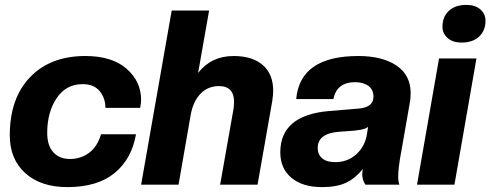

<svg xmlns="http://www.w3.org/2000/svg" viewBox="-20 -755 2005 785"><path d="M255 10Q147 10 83.5 -47Q20 -104 20 -202Q20 -353 103 -439.5Q186 -526 329 -526Q438 -526 497.5 -474Q557 -422 557 -346Q557 -336 553 -314H411Q411 -354 387.5 -382.5Q364 -411 318 -411Q250 -411 211.5 -353.5Q173 -296 173 -212Q173 -160 198 -132.5Q223 -105 266 -105Q310 -105 344 -130Q378 -155 393 -206H536Q519 -106 449 -48Q379 10 255 10Z M1033 0H880L935 -311Q937 -329 937 -338Q937 -403 875 -403Q830 -403 799.5 -371.5Q769 -340 759 -282L710 0H557L682 -712H835L790 -457Q844 -526 935 -526Q1012 -526 1054.5 -489Q1097 -452 1097 -383Q1097 -369 1093 -341Z M1297 10Q1217 10 1171.5 -28Q1126 -66 1126 -132Q1126 -284 1325 -301L1446 -311Q1507 -316 1507 -360Q1507 -388 1486.5 -403.5Q1466 -419 1432 -419Q1357 -419 1343 -350H1191Q1207 -526 1445 -526Q1543 -526 1601 -487Q1659 -448 1659 -374Q1659 -352 1655 -332L1620 -132Q1608 -68 1608 -33Q1608 -12 1613 0H1474Q1461 -19 1461 -43Q1461 -46 1463 -64Q1432 -25 1394 -7.5Q1356 10 1297 10ZM1350 -92Q1401 -92 1436.5 -124Q1472 -156 1480 -205L1485 -237Q1477 -226 1430 -221L1364 -216Q1279 -209 1279 -150Q1279 -123 1297.5 -107.5Q1316 -92 1350 -92Z M1838 0H1685L1775 -516H1928ZM1867 -581Q1831 -581 1810 -599.5Q1789 -618 1789 -646Q1789 -686 1815 -710.5Q1841 -735 1887 -735Q1923 -735 1944 -716.5Q1965 -698 1965 -670Q1965 -630 1939 -605.5Q1913 -581 1867 -581Z"/></svg>

Font: Creato Display ExtraBold
Style: Italic
Weight: 800
Italic angle: -10°
Version: Version 1.000